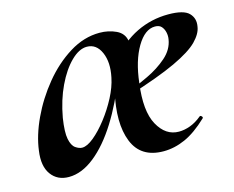

<svg xmlns="http://www.w3.org/2000/svg" viewBox="-68 -494 735 602"><g transform="rotate(-15 300.0 -193.0)"><path d="M88 13Q51 13 31 -14.5Q11 -42 18 -91Q24 -139 49 -192.5Q74 -246 112.5 -293Q151 -340 198.5 -369.5Q246 -399 297 -399Q326 -399 350.5 -387.5Q375 -376 379 -350Q364 -324 347.5 -298Q331 -272 316 -246Q288 -172 251 -113Q214 -54 172 -20.5Q130 13 88 13ZM152 -65Q168 -65 190 -83Q212 -101 234.5 -130Q257 -159 274 -191.5Q291 -224 297 -254Q307 -301 292.5 -334Q278 -367 247 -367Q222 -367 195.5 -341Q169 -315 148 -271Q127 -227 117 -171Q110 -126 114.5 -103.5Q119 -81 130.5 -73Q142 -65 152 -65ZM396 12Q322 12 297.5 -49.5Q273 -111 296 -211L331 -305Q368 -352 416.5 -375.5Q465 -399 520 -399Q570 -399 587 -381.5Q604 -364 599 -338Q596 -316 573 -292.5Q550 -269 494.5 -243Q439 -217 337 -185L338 -196Q369 -209 405 -226Q441 -243 468.5 -267Q496 -291 501 -323Q503 -334 500.5 -345.5Q498 -357 491 -365Q484 -373 470 -373Q437 -373 411 -329Q385 -285 377 -215Q365 -126 390 -80.5Q415 -35 458 -35Q476 -35 495 -42Q514 -49 532 -64Q535 -67 539 -63Q543 -59 540 -56Q501 -19 466 -3.5Q431 12 396 12Z"/></g></svg>

Font: Cormorant Garamond Light
Style: Italic
Weight: 300
Italic angle: -10°
Designer: Christian Thalmann (Catharsis Fonts)
Foundry: Catharsis Fonts
Version: Version 4.001